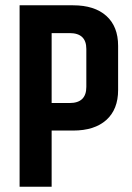

<svg xmlns="http://www.w3.org/2000/svg" viewBox="-20 -705 498 725"><path d="M306 -520Q306 -580 243 -580H175V-316H243Q306 -316 306 -377ZM54 -685H256Q337 -685 381.5 -645Q426 -605 426 -532V-365Q426 -292 381.5 -252Q337 -212 256 -212H175V0H54Z"/></svg>

Font: Khand SemiBold
Style: Regular
Weight: 600
Designer: Devanagari: Sanchit Sawaria, Jyotish Sonowal; Latin: Satya Rajpurohit
Foundry: Indian Type Foundry
Version: Version 1.101;PS 1.0;hotconv 1.0.78;makeotf.lib2.5.61930; tt